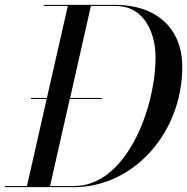

<svg xmlns="http://www.w3.org/2000/svg" viewBox="-55 -770 770 790"><path d="M250 0C493 0 695 -222 695 -495C695 -658 583 -750 420 -750H125V-745.5H224L138 -367H72.5V-363H137L56 -4.5H-35V0ZM364.5 -363V-367H233.5L319 -745.5H420C544 -745.5 585 -627 585 -535C585 -323 464 -4.5 250 -4.5H151L232 -363Z"/></svg>

Font: Bodoni* 36pt
Style: Italic
Weight: 400
Italic angle: -13°
Version: Version 2.3